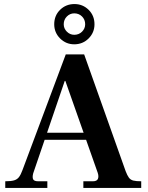

<svg xmlns="http://www.w3.org/2000/svg" viewBox="-20 -929 730 949"><path d="M6 0V-33Q34 -33 49.5 -37.5Q65 -42 74 -54Q83 -66 91 -88L305 -660H396L601 -83Q609 -62 617 -51Q625 -40 639 -36.5Q653 -33 678 -33V0H392V-33H439Q459 -33 464 -45Q469 -57 463 -75L303 -529H300L144 -72Q139 -52 144 -42.5Q149 -33 169 -33H214V0ZM189 -238 199 -273H406L415 -238ZM347 -710Q306 -710 277 -739Q248 -768 248 -809Q248 -852 277 -880.5Q306 -909 348 -909Q389 -909 418 -880.5Q447 -852 447 -809Q447 -768 418 -739Q389 -710 347 -710ZM347 -757Q370 -757 385.5 -772.5Q401 -788 401 -809Q401 -832 385.5 -847.5Q370 -863 347 -863Q326 -863 310.5 -847.5Q295 -832 295 -809Q295 -788 310.5 -772.5Q326 -757 347 -757Z"/></svg>

Font: Frank Ruhl Libre SemiBold
Style: Regular
Weight: 600
Designer: Yanek Iontef
Foundry: Fontef
Version: Version 6.003;gftools[0.9.30]